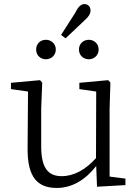

<svg xmlns="http://www.w3.org/2000/svg" viewBox="-20 -912 682 946"><path d="M260 14C335 14 401 -26 454 -94L458 8L598 0V-32L520 -42V-376L524 -505L513 -517L371 -504V-473L454 -461L453 -133C402 -76 344 -44 284 -44C219 -44 183 -82 183 -190V-376L188 -505L177 -517L34 -504V-473L118 -461L116 -184C114 -37 166 14 260 14ZM206 -620C232 -620 255 -639 255 -668C255 -697 232 -716 206 -716C180 -716 158 -697 158 -668C158 -639 180 -620 206 -620ZM418 -620C443 -620 466 -639 466 -668C466 -697 443 -716 418 -716C391 -716 369 -697 369 -668C369 -639 391 -620 418 -620ZM281 -740 303 -723 398 -813C416 -829 426 -843 426 -861C426 -880 412 -892 396 -892C380 -892 365 -879 352 -851Z"/></svg>

Font: Kiri Minchoo Light
Style: Regular
Weight: 300
Designer: Ryoko NISHIZUKA 西塚涼子 (kana & ideographs); Frank Grießhammer (Latin, Greek & Cyrillic);
akenotsuki.com/eyeben/fonts/ (U+
Foundry: Adobe
akenotsuki.com/eyeben/fonts/
Version: Version 4.002;hotconv 1.0.119;makeotfexe 2.5.65604